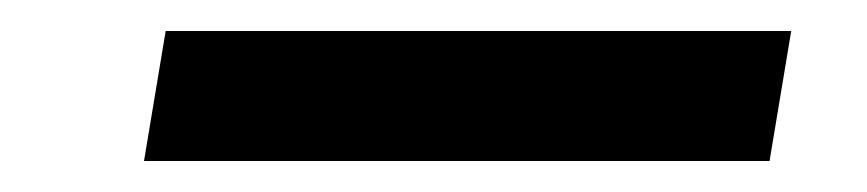

<svg xmlns="http://www.w3.org/2000/svg" viewBox="-20 -352 560 124"><path d="M73 -248 87 -332H491L477 -248Z"/></svg>

Font: DM Sans 16pt Medium
Style: Italic
Weight: 500
Italic angle: -10°
Version: Version 4.004;gftools[0.9.30]